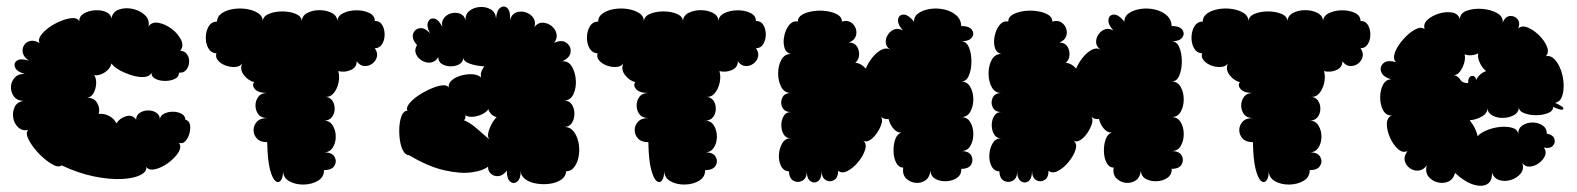

<svg xmlns="http://www.w3.org/2000/svg" viewBox="-20 -563 4970 605"><path d="M174 -42Q166 -35 151 -42Q136 -49 118.5 -64Q101 -79 87 -97Q73 -115 67 -130.5Q61 -146 69 -153Q49 -150 36.5 -162.5Q24 -175 21.5 -193Q19 -211 26.5 -226.5Q34 -242 54 -245Q33 -246 23.5 -259.5Q14 -273 14.5 -289.5Q15 -306 26.5 -318.5Q38 -331 58 -330Q33 -337 27.5 -350.5Q22 -364 33.5 -372Q45 -380 71 -372Q55 -383 52 -396Q49 -409 55.5 -420Q62 -431 75.5 -434Q89 -437 105 -427Q99 -437 108 -450.5Q117 -464 134.5 -476.5Q152 -489 172 -497Q192 -505 208 -506Q224 -507 230 -496Q229 -511 243.5 -520Q258 -529 278 -530.5Q298 -532 313.5 -525.5Q329 -519 331 -505Q335 -526 355 -533Q375 -540 398 -535Q421 -530 436.5 -515.5Q452 -501 448 -480Q459 -495 480 -491Q501 -487 521 -472Q541 -457 550.5 -437.5Q560 -418 548 -403Q563 -402 570 -391Q577 -380 576 -366.5Q575 -353 567 -343Q559 -333 544 -334Q544 -321 531 -314.5Q518 -308 500.5 -308Q483 -308 470 -314.5Q457 -321 457 -334Q452 -322 435.5 -320.5Q419 -319 398 -325Q377 -331 358.5 -341Q340 -351 331 -363Q328 -347 311 -335.5Q294 -324 277 -326Q284 -315 283 -299Q282 -283 275 -270Q268 -257 255 -255Q277 -255 286.5 -238Q296 -221 291 -204Q308 -206 324 -197.5Q340 -189 347 -174Q356 -190 376.5 -196.5Q397 -203 409 -186Q409 -200 420.5 -207.5Q432 -215 447 -215Q462 -215 473 -207.5Q484 -200 484 -186Q484 -198 496.5 -204.5Q509 -211 524.5 -211Q540 -211 552 -204.5Q564 -198 564 -186Q576 -183 578.5 -170.5Q581 -158 577 -143Q573 -128 564.5 -118.5Q556 -109 544 -113Q553 -100 542 -82.5Q531 -65 510.5 -50Q490 -35 470 -30Q450 -25 441 -37Q443 -22 422.5 -11.5Q402 -1 364 1Q326 3 276.5 -7Q227 -17 174 -42Z M822 -115Q800 -115 789.5 -126.5Q779 -138 779 -153Q779 -168 789.5 -179.5Q800 -191 822 -191Q803 -191 794 -203Q785 -215 785 -230.5Q785 -246 794 -258Q803 -270 822 -270Q794 -270 783.5 -282Q773 -294 781 -304Q762 -309 748.5 -326.5Q735 -344 743 -363Q736 -353 721 -352Q706 -351 691 -356.5Q676 -362 667 -372.5Q658 -383 662 -395Q645 -396 636.5 -411Q628 -426 628.5 -446Q629 -466 638 -480.5Q647 -495 664 -495Q664 -511 678.5 -521Q693 -531 714.5 -534.5Q736 -538 757.5 -534.5Q779 -531 793.5 -521.5Q808 -512 808 -495Q808 -511 826.5 -519Q845 -527 869.5 -527Q894 -527 912.5 -519Q931 -511 931 -495Q931 -513 948 -522Q965 -531 987 -531Q1009 -531 1026 -522Q1043 -513 1043 -495Q1043 -512 1060.5 -521Q1078 -530 1101.5 -530.5Q1125 -531 1143 -522.5Q1161 -514 1161 -497Q1177 -497 1184.5 -484Q1192 -471 1192 -454Q1192 -437 1184 -424Q1176 -411 1161 -411Q1171 -397 1167.5 -383.5Q1164 -370 1152.5 -362Q1141 -354 1127.5 -355Q1114 -356 1104 -370Q1104 -350 1084.5 -342Q1065 -334 1046 -339Q1051 -321 1046.5 -301.5Q1042 -282 1031 -269Q1020 -256 1004 -258Q1020 -257 1027.5 -245.5Q1035 -234 1034.5 -219Q1034 -204 1025.5 -193.5Q1017 -183 1001 -183Q1019 -183 1028.5 -167.5Q1038 -152 1038 -132.5Q1038 -113 1028.5 -98Q1019 -83 1001 -83Q1026 -83 1034 -69Q1042 -55 1034 -41Q1026 -27 1001 -27Q1001 -5 982 6.5Q963 18 937 18.5Q911 19 891.5 8Q872 -3 872 -25Q872 -3 864.5 6Q857 15 847.5 7Q838 -1 830.5 -30Q823 -59 822 -115Z M1269 -74Q1258 -74 1250.5 -87.5Q1243 -101 1240 -122Q1237 -143 1238.5 -164Q1240 -185 1246 -199.5Q1252 -214 1264 -214Q1259 -223 1269 -236Q1279 -249 1297.5 -261.5Q1316 -274 1336.5 -283Q1357 -292 1373 -294Q1389 -296 1394 -287Q1392 -300 1403.5 -310Q1415 -320 1433 -325Q1451 -330 1468.5 -329Q1486 -328 1496 -319Q1492 -335 1506 -354Q1481 -355 1460 -362.5Q1439 -370 1440 -383Q1440 -368 1428 -361Q1416 -354 1400.5 -354Q1385 -354 1373 -361Q1361 -368 1361 -383Q1352 -368 1338 -366Q1324 -364 1310.5 -371.5Q1297 -379 1291 -392.5Q1285 -406 1294 -421Q1277 -440 1281.5 -455.5Q1286 -471 1302 -474Q1318 -477 1335 -458Q1323 -481 1329 -494Q1335 -507 1348.5 -504.5Q1362 -502 1374 -478Q1370 -494 1378.5 -505.5Q1387 -517 1401.5 -521Q1416 -525 1429.5 -520Q1443 -515 1447 -499Q1446 -519 1460 -529.5Q1474 -540 1493 -541Q1512 -542 1527 -533Q1542 -524 1543 -504Q1545 -531 1557 -539Q1569 -547 1579 -537Q1589 -527 1587 -500Q1592 -518 1606 -523.5Q1620 -529 1635.5 -524.5Q1651 -520 1660 -507.5Q1669 -495 1664 -478Q1675 -492 1690 -491.5Q1705 -491 1717.5 -481.5Q1730 -472 1733.5 -457Q1737 -442 1726 -428Q1750 -439 1765 -428Q1780 -417 1778 -399Q1776 -381 1752 -370Q1772 -371 1782.5 -352.5Q1793 -334 1794.5 -310Q1796 -286 1787 -266.5Q1778 -247 1758 -246Q1774 -246 1782 -233.5Q1790 -221 1790 -204.5Q1790 -188 1782 -175.5Q1774 -163 1758 -163Q1776 -163 1787 -149.5Q1798 -136 1802.5 -115.5Q1807 -95 1804 -74Q1801 -53 1791 -38.5Q1781 -24 1764 -23Q1763 -7 1748.5 3Q1734 13 1713 16Q1692 19 1670.5 15.5Q1649 12 1635 1.5Q1621 -9 1621 -25Q1621 0 1610 9Q1599 18 1588 9.5Q1577 1 1577 -25Q1564 -9 1550 -8Q1536 -7 1526.5 -16Q1517 -25 1518 -38Q1502 -25 1466.5 -20Q1431 -15 1380 -26.5Q1329 -38 1269 -74ZM1525 -123Q1516 -128 1518 -141Q1520 -154 1527.5 -169Q1535 -184 1545 -194Q1536 -196 1528.5 -203Q1521 -210 1519 -219Q1512 -209 1498 -202.5Q1484 -196 1469.5 -195Q1455 -194 1446 -200Q1449 -191 1442 -184Q1456 -179 1472.5 -166Q1489 -153 1503 -140Q1517 -127 1525 -123Z M2023 -115Q2001 -115 1990.5 -126.5Q1980 -138 1980 -153Q1980 -168 1990.5 -179.5Q2001 -191 2023 -191Q2004 -191 1995 -203Q1986 -215 1986 -230.5Q1986 -246 1995 -258Q2004 -270 2023 -270Q1995 -270 1984.5 -282Q1974 -294 1982 -304Q1963 -309 1949.5 -326.5Q1936 -344 1944 -363Q1937 -353 1922 -352Q1907 -351 1892 -356.5Q1877 -362 1868 -372.5Q1859 -383 1863 -395Q1846 -396 1837.5 -411Q1829 -426 1829.5 -446Q1830 -466 1839 -480.5Q1848 -495 1865 -495Q1865 -511 1879.5 -521Q1894 -531 1915.5 -534.5Q1937 -538 1958.5 -534.5Q1980 -531 1994.5 -521.5Q2009 -512 2009 -495Q2009 -511 2027.5 -519Q2046 -527 2070.5 -527Q2095 -527 2113.5 -519Q2132 -511 2132 -495Q2132 -513 2149 -522Q2166 -531 2188 -531Q2210 -531 2227 -522Q2244 -513 2244 -495Q2244 -512 2261.5 -521Q2279 -530 2302.5 -530.5Q2326 -531 2344 -522.5Q2362 -514 2362 -497Q2378 -497 2385.5 -484Q2393 -471 2393 -454Q2393 -437 2385 -424Q2377 -411 2362 -411Q2372 -397 2368.5 -383.5Q2365 -370 2353.5 -362Q2342 -354 2328.5 -355Q2315 -356 2305 -370Q2305 -350 2285.5 -342Q2266 -334 2247 -339Q2252 -321 2247.5 -301.5Q2243 -282 2232 -269Q2221 -256 2205 -258Q2221 -257 2228.5 -245.5Q2236 -234 2235.5 -219Q2235 -204 2226.5 -193.5Q2218 -183 2202 -183Q2220 -183 2229.5 -167.5Q2239 -152 2239 -132.5Q2239 -113 2229.5 -98Q2220 -83 2202 -83Q2227 -83 2235 -69Q2243 -55 2235 -41Q2227 -27 2202 -27Q2202 -5 2183 6.5Q2164 18 2138 18.5Q2112 19 2092.5 8Q2073 -3 2073 -25Q2073 -3 2065.5 6Q2058 15 2048.5 7Q2039 -1 2031.5 -30Q2024 -59 2023 -115Z M3009 -481Q3034 -481 3042.5 -469Q3051 -457 3042.5 -445Q3034 -433 3009 -433Q3025 -433 3033 -414Q3041 -395 3041 -369.5Q3041 -344 3033 -325Q3025 -306 3009 -306Q3028 -306 3037.5 -289Q3047 -272 3047 -250Q3047 -228 3037.5 -211Q3028 -194 3009 -194Q3028 -194 3037.5 -178Q3047 -162 3047 -140.5Q3047 -119 3037.5 -103Q3028 -87 3009 -87Q3033 -87 3040.5 -73Q3048 -59 3040.5 -45Q3033 -31 3009 -31Q3010 -13 2996 -3Q2982 7 2962.5 8Q2943 9 2928 1Q2913 -7 2912 -25Q2909 -3 2895 6Q2881 15 2864 13Q2847 11 2835 -1Q2823 -13 2826 -35Q2812 -35 2804 -50Q2796 -65 2795.5 -86Q2795 -107 2801 -124Q2807 -141 2820 -145Q2806 -145 2795 -158Q2784 -171 2780 -188Q2764 -186 2756 -196Q2762 -187 2757.5 -172.5Q2753 -158 2743 -143.5Q2733 -129 2721 -121.5Q2709 -114 2700 -120Q2712 -110 2706 -91Q2700 -72 2684.5 -53Q2669 -34 2651 -24.5Q2633 -15 2621 -25Q2621 -3 2608 4.5Q2595 12 2582 4.5Q2569 -3 2569 -25Q2569 0 2557.5 8Q2546 16 2534 8Q2522 0 2522 -25Q2523 -2 2509 6Q2495 14 2481 7Q2467 0 2466 -23Q2449 -24 2441 -40Q2433 -56 2434.5 -76.5Q2436 -97 2445.5 -112.5Q2455 -128 2472 -127Q2457 -127 2449.5 -139.5Q2442 -152 2442 -168.5Q2442 -185 2449.5 -197.5Q2457 -210 2472 -210Q2452 -210 2445 -225Q2438 -240 2445 -255Q2452 -270 2472 -270Q2452 -270 2442 -288.5Q2432 -307 2432 -331.5Q2432 -356 2442 -374.5Q2452 -393 2472 -393Q2456 -397 2451.5 -414Q2447 -431 2451.5 -451Q2456 -471 2467 -484.5Q2478 -498 2494 -495Q2494 -509 2508 -517Q2522 -525 2543 -528Q2564 -531 2584.5 -528Q2605 -525 2619 -517Q2633 -509 2633 -495Q2649 -500 2660.5 -493Q2672 -486 2676.5 -473Q2681 -460 2676 -447.5Q2671 -435 2655 -429Q2672 -429 2680 -417Q2688 -405 2687 -389.5Q2686 -374 2675 -365Q2693 -364 2708 -347Q2716 -366 2729.5 -382.5Q2743 -399 2758 -406.5Q2773 -414 2786 -406Q2772 -415 2771 -428.5Q2770 -442 2778 -454Q2786 -466 2798.5 -470.5Q2811 -475 2825 -467Q2807 -488 2810 -502.5Q2813 -517 2827.5 -517Q2842 -517 2860 -495Q2860 -512 2875 -522Q2890 -532 2912 -535Q2934 -538 2956 -533Q2978 -528 2993 -515Q3008 -502 3009 -481Z M3672 -481Q3697 -481 3705.5 -469Q3714 -457 3705.5 -445Q3697 -433 3672 -433Q3688 -433 3696 -414Q3704 -395 3704 -369.5Q3704 -344 3696 -325Q3688 -306 3672 -306Q3691 -306 3700.5 -289Q3710 -272 3710 -250Q3710 -228 3700.5 -211Q3691 -194 3672 -194Q3691 -194 3700.5 -178Q3710 -162 3710 -140.5Q3710 -119 3700.5 -103Q3691 -87 3672 -87Q3696 -87 3703.5 -73Q3711 -59 3703.5 -45Q3696 -31 3672 -31Q3673 -13 3659 -3Q3645 7 3625.5 8Q3606 9 3591 1Q3576 -7 3575 -25Q3572 -3 3558 6Q3544 15 3527 13Q3510 11 3498 -1Q3486 -13 3489 -35Q3475 -35 3467 -50Q3459 -65 3458.5 -86Q3458 -107 3464 -124Q3470 -141 3483 -145Q3469 -145 3458 -158Q3447 -171 3443 -188Q3427 -186 3419 -196Q3425 -187 3420.5 -172.5Q3416 -158 3406 -143.5Q3396 -129 3384 -121.5Q3372 -114 3363 -120Q3375 -110 3369 -91Q3363 -72 3347.5 -53Q3332 -34 3314 -24.5Q3296 -15 3284 -25Q3284 -3 3271 4.5Q3258 12 3245 4.5Q3232 -3 3232 -25Q3232 0 3220.5 8Q3209 16 3197 8Q3185 0 3185 -25Q3186 -2 3172 6Q3158 14 3144 7Q3130 0 3129 -23Q3112 -24 3104 -40Q3096 -56 3097.5 -76.5Q3099 -97 3108.5 -112.5Q3118 -128 3135 -127Q3120 -127 3112.5 -139.5Q3105 -152 3105 -168.5Q3105 -185 3112.5 -197.5Q3120 -210 3135 -210Q3115 -210 3108 -225Q3101 -240 3108 -255Q3115 -270 3135 -270Q3115 -270 3105 -288.5Q3095 -307 3095 -331.5Q3095 -356 3105 -374.5Q3115 -393 3135 -393Q3119 -397 3114.5 -414Q3110 -431 3114.5 -451Q3119 -471 3130 -484.5Q3141 -498 3157 -495Q3157 -509 3171 -517Q3185 -525 3206 -528Q3227 -531 3247.5 -528Q3268 -525 3282 -517Q3296 -509 3296 -495Q3312 -500 3323.5 -493Q3335 -486 3339.5 -473Q3344 -460 3339 -447.5Q3334 -435 3318 -429Q3335 -429 3343 -417Q3351 -405 3350 -389.5Q3349 -374 3338 -365Q3356 -364 3371 -347Q3379 -366 3392.5 -382.5Q3406 -399 3421 -406.5Q3436 -414 3449 -406Q3435 -415 3434 -428.5Q3433 -442 3441 -454Q3449 -466 3461.5 -470.5Q3474 -475 3488 -467Q3470 -488 3473 -502.5Q3476 -517 3490.5 -517Q3505 -517 3523 -495Q3523 -512 3538 -522Q3553 -532 3575 -535Q3597 -538 3619 -533Q3641 -528 3656 -515Q3671 -502 3672 -481Z M3928 -115Q3906 -115 3895.5 -126.5Q3885 -138 3885 -153Q3885 -168 3895.5 -179.5Q3906 -191 3928 -191Q3909 -191 3900 -203Q3891 -215 3891 -230.5Q3891 -246 3900 -258Q3909 -270 3928 -270Q3900 -270 3889.5 -282Q3879 -294 3887 -304Q3868 -309 3854.5 -326.5Q3841 -344 3849 -363Q3842 -353 3827 -352Q3812 -351 3797 -356.5Q3782 -362 3773 -372.5Q3764 -383 3768 -395Q3751 -396 3742.5 -411Q3734 -426 3734.5 -446Q3735 -466 3744 -480.5Q3753 -495 3770 -495Q3770 -511 3784.5 -521Q3799 -531 3820.5 -534.5Q3842 -538 3863.5 -534.5Q3885 -531 3899.5 -521.5Q3914 -512 3914 -495Q3914 -511 3932.5 -519Q3951 -527 3975.5 -527Q4000 -527 4018.5 -519Q4037 -511 4037 -495Q4037 -513 4054 -522Q4071 -531 4093 -531Q4115 -531 4132 -522Q4149 -513 4149 -495Q4149 -512 4166.5 -521Q4184 -530 4207.5 -530.5Q4231 -531 4249 -522.5Q4267 -514 4267 -497Q4283 -497 4290.5 -484Q4298 -471 4298 -454Q4298 -437 4290 -424Q4282 -411 4267 -411Q4277 -397 4273.5 -383.5Q4270 -370 4258.5 -362Q4247 -354 4233.5 -355Q4220 -356 4210 -370Q4210 -350 4190.5 -342Q4171 -334 4152 -339Q4157 -321 4152.5 -301.5Q4148 -282 4137 -269Q4126 -256 4110 -258Q4126 -257 4133.5 -245.5Q4141 -234 4140.5 -219Q4140 -204 4131.5 -193.5Q4123 -183 4107 -183Q4125 -183 4134.5 -167.5Q4144 -152 4144 -132.5Q4144 -113 4134.5 -98Q4125 -83 4107 -83Q4132 -83 4140 -69Q4148 -55 4140 -41Q4132 -27 4107 -27Q4107 -5 4088 6.5Q4069 18 4043 18.5Q4017 19 3997.5 8Q3978 -3 3978 -25Q3978 -3 3970.5 6Q3963 15 3953.5 7Q3944 -1 3936.5 -30Q3929 -59 3928 -115Z M4565 -18Q4559 3 4543 9.5Q4527 16 4509.5 11.5Q4492 7 4481 -7Q4470 -21 4476 -42Q4465 -27 4450 -25.5Q4435 -24 4422.5 -33Q4410 -42 4406.5 -56.5Q4403 -71 4415 -87Q4400 -80 4385 -93.5Q4370 -107 4360 -129.5Q4350 -152 4350 -172Q4350 -192 4365 -199Q4347 -199 4338 -216Q4329 -233 4329 -256Q4329 -279 4338 -296Q4347 -313 4364 -313Q4337 -321 4332 -337Q4327 -353 4339.5 -364Q4352 -375 4379 -367Q4370 -375 4373.5 -390.5Q4377 -406 4389 -423Q4401 -440 4416 -453.5Q4431 -467 4445.5 -473Q4460 -479 4469 -471Q4464 -488 4478.5 -501Q4493 -514 4515 -520.5Q4537 -527 4556 -523.5Q4575 -520 4580 -503Q4581 -522 4602.5 -529.5Q4624 -537 4650.5 -535Q4677 -533 4697 -522Q4717 -511 4715 -492Q4723 -511 4737.5 -512.5Q4752 -514 4761.5 -503Q4771 -492 4764 -473Q4775 -484 4793.5 -476.5Q4812 -469 4829.5 -452Q4847 -435 4854.5 -416Q4862 -397 4851 -386Q4866 -389 4878.5 -376Q4891 -363 4898.5 -342Q4906 -321 4907 -298.5Q4908 -276 4902 -259Q4896 -242 4880 -239Q4909 -226 4906 -219.5Q4903 -213 4874 -226Q4874 -213 4857.5 -206.5Q4841 -200 4820 -200Q4799 -200 4782.5 -206.5Q4766 -213 4766 -226Q4766 -209 4751 -200.5Q4736 -192 4716.5 -191.5Q4697 -191 4682 -199.5Q4667 -208 4667 -224Q4668 -207 4650.5 -196.5Q4633 -186 4611 -184Q4621 -172 4627.5 -158.5Q4634 -145 4636 -134Q4646 -145 4666 -153Q4686 -161 4707 -163Q4728 -165 4744.5 -160.5Q4761 -156 4764 -142Q4764 -159 4777.5 -168Q4791 -177 4809 -177Q4827 -177 4840.5 -168Q4854 -159 4854 -142Q4874 -138 4878 -125.5Q4882 -113 4873 -103.5Q4864 -94 4845 -98Q4854 -85 4848 -71.5Q4842 -58 4828.5 -48.5Q4815 -39 4800.5 -38Q4786 -37 4777 -49Q4783 -30 4771.5 -16Q4760 -2 4741 4Q4722 10 4704.5 4.5Q4687 -1 4681 -20Q4683 7 4666.5 17Q4650 27 4622.5 18.5Q4595 10 4565 -18ZM4606 -301Q4606 -321 4617 -323.5Q4628 -326 4632 -311Q4635 -320 4644 -328Q4653 -336 4663 -339Q4651 -348 4643 -365Q4635 -382 4638 -395Q4629 -390 4616.5 -389Q4604 -388 4595 -392Q4598 -381 4594 -366Q4590 -351 4581.5 -339Q4573 -327 4562 -326Q4575 -323 4581.5 -312Q4588 -301 4606 -301Z"/></svg>

Font: Rubik Bubbles
Style: Regular
Weight: 400
Designer: Hubert and Fischer, NaN
Foundry: Hubert and Fischer, NaN
Version: Version 2.200